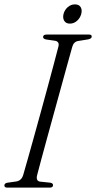

<svg xmlns="http://www.w3.org/2000/svg" viewBox="-20 -858 440 878"><path d="M150 -58Q143 -31 162.5 -27.5L210.5 -22.5Q222.5 -20 222.5 -11.5Q222.5 0 207 0H13.5Q0 0 0 -10Q0 -20 14 -22.5L53.5 -28Q78 -31.5 86 -57.5Q93.5 -83 106.2 -128Q119 -173 134.5 -229.2Q150 -285.5 166.8 -346Q183.5 -406.5 199 -464Q214.5 -521.5 227.2 -569.2Q240 -617 247.5 -646.5Q252 -667.5 232.5 -671.5L190.5 -677.5Q177 -680.5 177 -689Q177.5 -700 193.5 -700H387Q399.5 -700 399.5 -691Q399.5 -681.5 383.5 -678L337 -670.5Q317 -667 310.5 -644Q302 -614 288.8 -566.2Q275.5 -518.5 259.8 -460.8Q244 -403 227.2 -342.5Q210.5 -282 195.2 -226Q180 -170 168 -126Q156 -82 150 -58ZM299.5 -750Q281.5 -750 273.8 -762.8Q266 -775.5 270.5 -794Q275.5 -813 290 -825.5Q304.5 -838 322.5 -838Q341 -838 348.8 -825.5Q356.5 -813 351.5 -794Q346.5 -775.5 332.2 -762.8Q318 -750 299.5 -750Z"/></svg>

Font: Fraunces 144pt Soft Light
Style: Italic
Weight: 300
Italic angle: -16°
Version: Version 1.000;[b76b70a41]